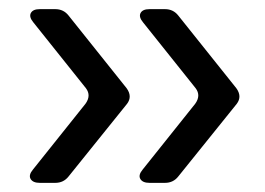

<svg xmlns="http://www.w3.org/2000/svg" viewBox="-20 -479 580 420"><path d="M307 -79Q292 -79 287 -87.5Q282 -96 292 -108L407 -252Q420 -270 408 -286L293 -430Q283 -442 287.5 -450.5Q292 -459 307 -459H341Q359 -459 370 -445L497 -286Q510 -268 498 -252L370 -93Q359 -79 341 -79ZM67 -79Q52 -79 47 -87.5Q42 -96 52 -108L167 -252Q180 -270 168 -286L53 -430Q43 -442 47.5 -450.5Q52 -459 67 -459H101Q119 -459 130 -445L257 -286Q270 -268 258 -252L130 -93Q119 -79 101 -79Z"/></svg>

Font: Pitagon Sans Text
Style: Regular
Weight: 400
Designer: Travis Tran
Foundry: Pitagon
Version: Version 1.001; ttfautohint (v1.8.4.7-5d5b);gftools[0.9.26]